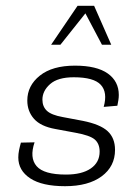

<svg xmlns="http://www.w3.org/2000/svg" viewBox="-20 -631 465 661"><path d="M204 10Q125 10 84 -17Q43 -44 43 -89Q43 -101 45.5 -113.5Q48 -126 52 -140L99 -141Q81 -88 106 -59Q131 -30 207 -30Q262 -30 292.5 -51Q323 -72 323 -109Q323 -136 306.5 -150.5Q290 -165 240 -174L170 -187Q120 -196 97 -222Q74 -248 74 -285Q74 -336 117 -370.5Q160 -405 238 -405Q313 -405 351 -378Q389 -351 389 -304Q389 -295 387.5 -286Q386 -277 384 -267L337 -263Q351 -313 327 -339Q303 -365 234 -365Q179 -365 152.5 -341.5Q126 -318 126 -288Q126 -264 141.5 -249.5Q157 -235 196 -228L265 -215Q325 -203 350.5 -179.5Q376 -156 376 -115Q376 -58 330 -24Q284 10 204 10ZM156 -477 247 -611H304L363 -477H331L274 -585L188 -477Z"/></svg>

Font: Rokkitt SemiBold Light
Style: Italic
Weight: 300
Italic angle: -9°
Version: Version 3.103